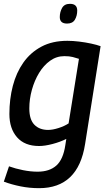

<svg xmlns="http://www.w3.org/2000/svg" viewBox="-26 -762 566 1002"><path d="M-6 186 21 106Q54 118 94 126Q134 134 170 134Q232 134 268 102Q304 70 315 -5L320 -37Q288 -21 248 -10.5Q208 0 178 0Q103 0 63 -45.5Q23 -91 23 -167Q23 -245 41 -314Q59 -383 96 -435.5Q133 -488 190 -518.5Q247 -549 326 -549Q354 -549 387 -545Q420 -541 450 -534.5Q480 -528 499 -521L418 -10Q382 220 178 220Q128 220 81 210.5Q34 201 -6 186ZM386 -455Q371 -460 353.5 -464.5Q336 -469 310 -469Q269 -469 235.5 -445Q202 -421 178 -381.5Q154 -342 140.5 -293.5Q127 -245 127 -196Q127 -138 153.5 -111Q180 -84 225 -84Q249 -84 280 -94Q311 -104 332 -118ZM324 -639Q286 -639 286 -673Q286 -699 298 -720.5Q310 -742 339 -742Q377 -742 377 -707Q377 -680 365 -659.5Q353 -639 324 -639Z"/></svg>

Font: Georama Medium
Style: Italic
Weight: 500
Italic angle: -9°
Designer: Jean-Baptiste Levee
Foundry: Production Type
Version: Version 1.000